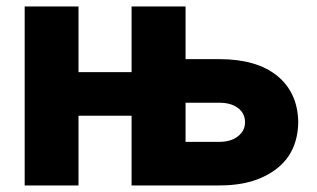

<svg xmlns="http://www.w3.org/2000/svg" viewBox="-20 -565 965 585"><path d="M219.2 0H55.2V-545.4H219.2V-345.2H443.8V-212.4H219.2ZM482.9 -252V-384.8H648.4Q761.7 -384.8 824.7 -334Q887.7 -282.2 888.7 -191.9Q887.7 -132.8 859.9 -90.3Q831.5 -47.9 777.3 -23.9Q724.6 0 648.4 0H380.9V-545.4H545.4V-132.8H648.4Q683.1 -132.8 704.6 -149.4Q726.6 -166.5 726.6 -192.4Q726.6 -220.2 704.6 -236.3Q683.1 -252 648.4 -252Z"/></svg>

Font: My Font
Style: Regular
Weight: 500
Designer: Rasmus Andersson
Foundry: rsms
Version: Version 0.001